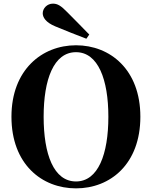

<svg xmlns="http://www.w3.org/2000/svg" viewBox="-20 -1016 835 1056"><path d="M471 -826C431 -868 387 -911 350 -949C315 -985 296 -996 271 -996C239 -996 215 -970 215 -943C215 -921 231 -893 284 -871C341 -847 398 -825 455 -803ZM220 -374C220 -578 275 -729 398 -729C520 -729 576 -578 576 -374C576 -168 520 -18 398 -18C275 -18 220 -168 220 -374ZM398 -767C211 -767 43 -632 43 -374C43 -113 210 20 398 20C587 20 752 -114 752 -374C752 -633 586 -767 398 -767Z"/></svg>

Font: Noto Serif TC Black
Style: Regular
Weight: 900
Version: Version 1.001;PS 1.001;hotconv 16.6.54;makeotf.lib2.5.65590